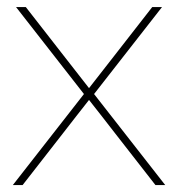

<svg xmlns="http://www.w3.org/2000/svg" viewBox="-20 -536 516 556"><path d="M17.1 0 223.1 -263.7 26.4 -515.6H54.7L158.2 -382.8Q178.2 -357.4 198 -331.8Q217.8 -306.2 237.8 -280.8Q257.8 -306.2 277.6 -331.8Q297.4 -357.4 317.4 -382.8L420.9 -515.6H449.2L252.4 -263.7L458.5 0H430.2L314.5 -148.4Q295.4 -173.3 276.1 -197.8Q256.8 -222.2 237.8 -246.6Q218.8 -222.2 199.5 -197.8Q180.2 -173.3 161.1 -148.4L45.4 0Z"/></svg>

Font: Inter Display Thin
Style: Regular
Weight: 100
Designer: Rasmus Andersson
Foundry: rsms
Version: Version 4.000;git-a52131595